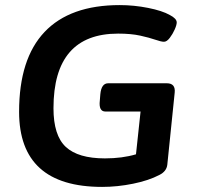

<svg xmlns="http://www.w3.org/2000/svg" viewBox="-20 -727 779 754"><path d="M381 7Q55 7 55 -288Q55 -496 155 -601.5Q255 -707 450 -707Q506 -707 561.5 -696Q617 -685 647 -668Q674 -654 674 -639Q674 -629 666 -611Q658 -593 646.5 -578Q635 -563 624 -563Q613 -563 590 -571Q567 -579 531 -587Q495 -595 444 -595Q190 -595 190 -302Q190 -195 238.5 -150Q287 -105 392 -105Q460 -105 514 -121L532 -289H394Q367 -289 372 -332L374 -357Q378 -400 405 -400H635Q670 -400 666 -363L637 -80Q634 -54 606 -40Q564 -18 502.5 -5.5Q441 7 381 7Z"/></svg>

Font: Asap Semi Expanded Semi Expanded SemiBold
Style: Italic
Weight: 600
Width: 6
Italic angle: -6°
Designer: Pablo Cosgaya
Foundry: Omnibus-Type
Version: Version 3.001; ttfautohint (v1.8.4.7-5d5b)